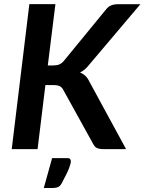

<svg xmlns="http://www.w3.org/2000/svg" viewBox="-20 -744 720 958"><path d="M218.5 -417.5H246.5Q264 -417.5 276.2 -422.8Q288.5 -428 298.5 -440L507.5 -695Q520 -711.5 534.8 -717.2Q549.5 -723 569 -723H680.5L424.5 -420.5Q413.5 -406.5 402.5 -397.2Q391.5 -388 379.5 -382.5Q394 -376.5 405.2 -366.2Q416.5 -356 425 -338.5L609 0H494.5Q483 0 475 -1.8Q467 -3.5 461.2 -6.8Q455.5 -10 451.8 -14.8Q448 -19.5 445 -25.5L296 -295Q289.5 -308.5 278.2 -314Q267 -319.5 245.5 -319.5H206.5L167.5 0H38.5L126.5 -723.5H256.5ZM315.5 45Q327 45 330.2 50Q333.5 55 333.5 60Q333.5 65.5 331.5 74Q329.5 82.5 324.5 95.5Q319.5 108.5 310.2 127.2Q301 146 287 172Q279 186 268.5 190Q258 194 242 194H198.5L240 45Z"/></svg>

Font: Lato 2
Style: Bold Italic
Weight: 700
Italic angle: -7°
Designer: Lukasz Dziedzic with Adam Twardoch and Botio Nikoltchev
Foundry: tyPoland Lukasz Dziedzic
Version: Version 2.015; 2015-08-06; http://www.latofonts.com/